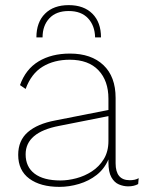

<svg xmlns="http://www.w3.org/2000/svg" viewBox="-20 -719 566 749"><path d="M403 -334Q403 -404 364 -445Q325 -486 252 -486Q191 -486 146.5 -459Q102 -432 80 -372L58 -387Q80 -449 130.5 -479.5Q181 -510 253 -510Q336 -510 383.5 -465Q431 -420 431 -337V-82Q431 -16 486 -16Q508 -16 521 -24L519 -1Q503 8 480 8Q462 8 444 0.5Q426 -7 414.5 -27.5Q403 -48 403 -86V-97Q387 -60 357 -36.5Q327 -13 288.5 -1.5Q250 10 212 10Q138 10 94.5 -22Q51 -54 51 -115Q51 -171 88.5 -203.5Q126 -236 195 -249L403 -290ZM80 -117Q80 -68 115 -41.5Q150 -15 216 -15Q245 -15 277.5 -23.5Q310 -32 338.5 -50.5Q367 -69 385 -98.5Q403 -128 403 -169V-266L211 -228Q80 -203 80 -117ZM374 -573H351Q350 -619 323.5 -647.5Q297 -676 248 -676Q199 -676 172.5 -647.5Q146 -619 146 -573H122Q122 -632 155.5 -665.5Q189 -699 248 -699Q307 -699 340.5 -665.5Q374 -632 374 -573Z"/></svg>

Font: Work Sans ExtraLight
Style: Regular
Weight: 200
Designer: Wei Huang
Foundry: Wei Huang
Version: Version 2.010; ttfautohint (v1.8.3)